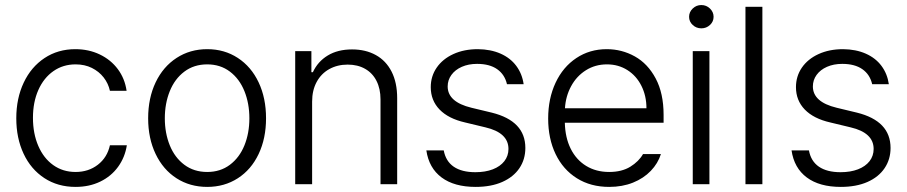

<svg xmlns="http://www.w3.org/2000/svg" viewBox="-20 -734 3614 765"><path d="M44.9 -262.7Q44.9 -342.3 74.5 -404.8Q104 -467.3 157.5 -502.7Q210.9 -538.1 280.3 -538.1Q333.5 -538.1 377.4 -517.1Q421.4 -496.1 449.5 -458.5Q477.5 -420.9 484.4 -372.1H418Q411.6 -401.4 393.1 -425.3Q374.5 -449.2 345.9 -463.4Q317.4 -477.5 281.2 -477.5Q231.4 -477.5 192.9 -450.7Q154.3 -423.8 132.8 -375.5Q111.3 -327.1 111.3 -264.6Q111.3 -201.7 132.6 -152.6Q153.8 -103.5 192.1 -76.2Q230.5 -48.8 281.2 -48.8Q332.5 -48.8 369.9 -77.6Q407.2 -106.4 418 -155.3H485.4Q478 -107.4 450.7 -69.6Q423.3 -31.7 379.6 -10.5Q335.9 10.7 281.2 10.7Q210.4 10.7 156.7 -24.4Q103 -59.6 74 -121.6Q44.9 -183.6 44.9 -262.7Z M570.3 -262.7Q570.3 -343.3 600.1 -405.8Q629.9 -468.3 683.6 -503.2Q737.3 -538.1 805.7 -538.1Q874 -538.1 927.5 -503.2Q981 -468.3 1010.5 -405.8Q1040 -343.3 1040 -262.7Q1040 -182.6 1010.5 -120.4Q981 -58.1 927.5 -23.7Q874 10.7 805.7 10.7Q736.8 10.7 683.3 -23.7Q629.9 -58.1 600.1 -120.4Q570.3 -182.6 570.3 -262.7ZM973.6 -262.7Q973.6 -321.8 953.9 -370.8Q934.1 -419.9 896 -448.7Q857.9 -477.5 805.7 -477.5Q752.9 -477.5 714.6 -448.7Q676.3 -419.9 656.5 -370.8Q636.7 -321.8 636.7 -262.7Q636.7 -203.6 656.5 -154.8Q676.3 -106 714.6 -77.4Q752.9 -48.8 805.7 -48.8Q857.9 -48.8 896 -77.4Q934.1 -106 953.9 -154.8Q973.6 -203.6 973.6 -262.7Z M1223.6 0H1156.2V-530.3H1220.7V-446.3H1226.6Q1246.1 -488.8 1285.9 -512.9Q1325.7 -537.1 1382.8 -537.1Q1437 -537.1 1477.5 -514.6Q1518.1 -492.2 1540.3 -448.5Q1562.5 -404.8 1562.5 -342.8V0H1496.1V-337.9Q1496.1 -380.4 1480.2 -411.6Q1464.4 -442.9 1434.8 -459.7Q1405.3 -476.6 1365.2 -476.6Q1324.2 -476.6 1292 -458.7Q1259.8 -440.9 1241.7 -407.5Q1223.6 -374 1223.6 -329.1Z M1880.9 -479.5Q1846.7 -479.5 1820.1 -467.8Q1793.5 -456.1 1778.6 -435.5Q1763.7 -415 1763.7 -389.6Q1763.7 -327.6 1858.4 -304.7L1939.5 -285.2Q2073.2 -252 2073.2 -144.5Q2073.2 -99.1 2049.6 -64Q2025.9 -28.8 1981.2 -9Q1936.5 10.7 1875 10.7Q1790 10.7 1739.5 -26.9Q1689 -64.5 1678.7 -134.8H1748Q1755.9 -91.8 1787.8 -69.8Q1819.8 -47.9 1874 -47.9Q1913.6 -47.9 1943.4 -59.3Q1973.1 -70.8 1989.5 -91.8Q2005.9 -112.8 2005.9 -140.6Q2005.9 -205.1 1914.1 -226.6L1833 -246.1Q1766.6 -261.2 1731.4 -297.6Q1696.3 -334 1696.3 -386.7Q1696.3 -430.2 1720 -464.6Q1743.7 -499 1786.4 -518.6Q1829.1 -538.1 1883.8 -538.1Q1935.1 -537.6 1974.4 -520.3Q2013.7 -502.9 2037.1 -471.4Q2060.5 -439.9 2066.4 -398.4H2000Q1991.2 -437 1960.9 -458.3Q1930.7 -479.5 1880.9 -479.5Z M2164.1 -261.7Q2164.1 -341.3 2193.6 -404.3Q2223.1 -467.3 2276.4 -502.7Q2329.6 -538.1 2397.5 -538.1Q2457.5 -538.1 2509.3 -509.3Q2561 -480.5 2592.5 -421.4Q2624 -362.3 2624 -276.4V-245.1H2230.5Q2231.9 -185.5 2253.9 -141.4Q2275.9 -97.2 2315.4 -73Q2355 -48.8 2407.2 -48.8Q2457.5 -48.8 2491.5 -69.8Q2525.4 -90.8 2542 -120.1H2613.3Q2601.6 -83 2573 -53.2Q2544.4 -23.4 2502 -6.3Q2459.5 10.7 2407.2 10.7Q2333.5 10.7 2278.6 -23.7Q2223.6 -58.1 2193.8 -119.9Q2164.1 -181.6 2164.1 -261.7ZM2555.7 -302.7Q2555.7 -352.1 2535.6 -392.1Q2515.6 -432.1 2479.7 -454.8Q2443.8 -477.5 2398.4 -477.5Q2351.6 -477.5 2314.5 -454.1Q2277.3 -430.7 2255.6 -390.6Q2233.9 -350.6 2231 -302.7Z M2740.2 -530.3H2806.6V0H2740.2ZM2725.6 -667Q2725.6 -686 2740 -700Q2754.4 -713.9 2774.4 -713.9Q2794.4 -713.9 2808.8 -700Q2823.2 -686 2823.2 -667Q2823.2 -647.9 2808.8 -634.5Q2794.4 -621.1 2774.4 -621.1Q2754.4 -621.1 2740 -634.5Q2725.6 -647.9 2725.6 -667Z M3017.6 0H2950.2V-707H3017.6Z M3335.9 -479.5Q3301.8 -479.5 3275.1 -467.8Q3248.5 -456.1 3233.6 -435.5Q3218.8 -415 3218.8 -389.6Q3218.8 -327.6 3313.5 -304.7L3394.5 -285.2Q3528.3 -252 3528.3 -144.5Q3528.3 -99.1 3504.6 -64Q3481 -28.8 3436.3 -9Q3391.6 10.7 3330.1 10.7Q3245.1 10.7 3194.6 -26.9Q3144 -64.5 3133.8 -134.8H3203.1Q3210.9 -91.8 3242.9 -69.8Q3274.9 -47.9 3329.1 -47.9Q3368.7 -47.9 3398.4 -59.3Q3428.2 -70.8 3444.6 -91.8Q3460.9 -112.8 3460.9 -140.6Q3460.9 -205.1 3369.1 -226.6L3288.1 -246.1Q3221.7 -261.2 3186.5 -297.6Q3151.4 -334 3151.4 -386.7Q3151.4 -430.2 3175 -464.6Q3198.7 -499 3241.5 -518.6Q3284.2 -538.1 3338.9 -538.1Q3390.1 -537.6 3429.4 -520.3Q3468.8 -502.9 3492.2 -471.4Q3515.6 -439.9 3521.5 -398.4H3455.1Q3446.3 -437 3416 -458.3Q3385.7 -479.5 3335.9 -479.5Z"/></svg>

Font: Pretendard Std Light
Style: Regular
Weight: 300
Designer: Base glyphs from Inter by Rasmus Andersson; Hangeul glyphs from Noto Sans CJK(Source Han Sans) by Jang Soo-young and Kan
Foundry: Kil Hyung-jin
Version: Version 1.309